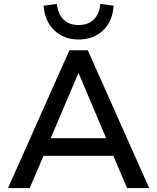

<svg xmlns="http://www.w3.org/2000/svg" viewBox="-20 -962 803 982"><path d="M21 0 335 -705H429L743 0H630L545 -199L594 -165H168L217 -199L132 0ZM380 -586 229 -231 205 -255H558L533 -231L383 -586ZM382 -760Q307 -760 258 -806.5Q209 -853 203 -933L271 -942Q276 -892 304 -863Q332 -834 382 -834Q432 -834 460.5 -863Q489 -892 493 -942L561 -933Q556 -853 507 -806.5Q458 -760 382 -760Z"/></svg>

Font: Nunito Sans 9pt SemiBold
Style: Regular
Weight: 600
Version: Version 3.101;gftools[0.9.27]